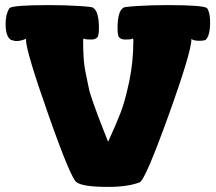

<svg xmlns="http://www.w3.org/2000/svg" viewBox="-20 -720 847 753"><path d="M2 -627Q2 -664 17 -688Q30 -700 173 -700Q234 -700 290 -696.5Q346 -693 346 -689Q368 -675 368 -609Q368 -590 365 -581Q365 -575 357.5 -570Q350 -565 339 -565Q310 -565 310 -569Q306 -569 306 -561Q306 -526 308 -494Q310 -462 317 -429Q324 -396 328 -375.5Q332 -355 345 -319Q358 -283 362.5 -270.5Q367 -258 383.5 -216Q400 -174 404 -164Q436 -234 453.5 -279.5Q471 -325 487 -401.5Q503 -478 503 -561Q503 -569 499 -569Q499 -565 470 -565Q459 -565 451.5 -570Q444 -575 444 -581Q441 -590 441 -609Q441 -675 463 -689Q463 -693 519 -696.5Q575 -700 636 -700Q779 -700 792 -688Q804 -672 804 -632Q804 -581 787 -564Q778 -560 764 -560Q736 -560 731 -568Q731 -517 640.5 -266Q550 -15 528 -5Q481 13 404 13Q305 13 281 -5Q260 -14 171 -266.5Q82 -519 82 -563Q82 -567 83 -568Q60 -559 46 -559Q35 -559 22 -564Q2 -578 2 -627Z"/></svg>

Font: Gorditas
Style: Bold
Weight: 700
Designer: Gustavo Dipre (gbrenda1987@gmail.com)
Foundry: Gustavo Dipre (gbrenda1987@gmail.com)
Version: Version 001.001